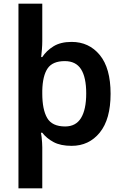

<svg xmlns="http://www.w3.org/2000/svg" viewBox="-20 -780 667 1040"><path d="M579 -272Q579 -134 520.5 -62Q462 10 368 10Q308 10 270 -10.5Q232 -31 209 -61H202Q204 -52 205.5 -37Q207 -22 208 -7.5Q209 7 209 18V240H80V-760H209V-558Q209 -537 207 -511.5Q205 -486 203 -471H209Q231 -505 269.5 -529Q308 -553 368 -553Q462 -553 520.5 -482Q579 -411 579 -272ZM447 -274Q447 -361 419 -405Q391 -449 331 -449Q265 -449 238 -409.5Q211 -370 209 -290V-273Q209 -187 235.5 -141Q262 -95 333 -95Q391 -95 419 -141Q447 -187 447 -274Z"/></svg>

Font: Noto Sans Nag Mundari SemiBold
Style: Regular
Weight: 600
Version: Version 1.000